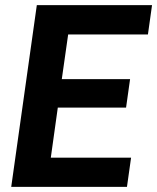

<svg xmlns="http://www.w3.org/2000/svg" viewBox="-20 -731 615 751"><path d="M178.7 -114.3H492.7L476.6 0H23.9L124 -710.9H574.7L558.6 -596.2H246.6L221.7 -421.4H488.8L473.1 -310.1H206.1Z"/></svg>

Font: Robert Sans ExtraBold
Style: Italic
Weight: 800
Italic angle: -8°
Designer: Christian Robertson (extended by Adam Twardoch)
Foundry: Google
Version: Version 12.135;April 2, 2019;FontCreator 11.5.0.2425 64-bit;